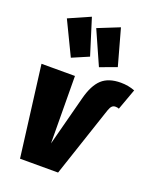

<svg xmlns="http://www.w3.org/2000/svg" viewBox="-158 -968 872 1062"><g transform="rotate(20 277.5 -437.0)"><path d="M23 -534H220L223 -138L300 -432Q321 -513 360.5 -549.5Q400 -586 472 -586Q516 -586 555 -571L510 -447Q502 -451 489 -451Q477 -451 469 -443.5Q461 -436 454 -416L315 0H91ZM196 -874 262 -663 164 -621 69 -818ZM367 -874 426 -661 328 -625 240 -823Z"/></g></svg>

Font: Fira Sans Condensed Black
Style: Italic
Weight: 900
Width: 3
Italic angle: -8°
Designer: Carrois Corporate & Edenspiekermann AG
Foundry: Carrois Corporate GbR & Edenspiekermann AG
Version: Version 4.203